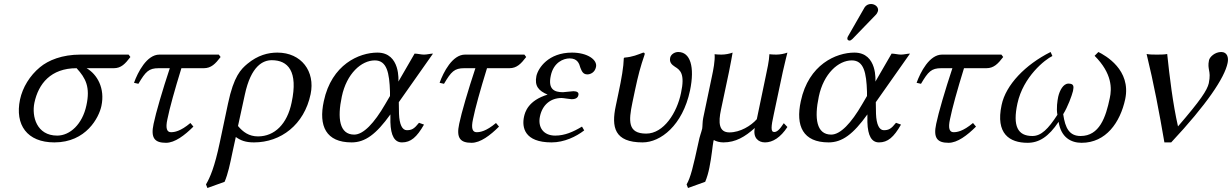

<svg xmlns="http://www.w3.org/2000/svg" viewBox="-20 -702 6160 960"><path d="M549 -361C586 -361 606 -383 632 -417L623 -429H382C291 -429 222 -401 180 -366C129 -324 93 -265 80 -204C54 -78 115 10 252 10C411 10 475 -115 487 -172C506 -261 466 -330 413 -361ZM266 -24C163 -24 138 -120 152 -188C172 -283 234 -361 363 -361C409 -311 432 -266 412 -175C392 -81 330 -24 266 -24Z M777 -429C714 -429 669 -341 650 -288L672 -283C708 -344 724 -361 773 -361H829C793 -253 759 -137 748 -83C732 -10 755 12 810 12C854 12 903 -25 947 -69L932 -87C882 -45 852 -41 835 -41C814 -41 807 -61 817 -106C828 -161 853 -251 887 -361H999C1036 -361 1057 -383 1083 -417L1074 -429Z M1103 207C1120 167 1130 119 1142 61L1159 -17C1183 0 1207 10 1250 10C1384 10 1501 -78 1533 -231C1557 -345 1487 -439 1367 -439C1320 -439 1269 -426 1217 -383C1185 -356 1149 -322 1120 -184L1079 10C1053 134 1030 186 1010 220L1017 238ZM1438 -189C1416 -82 1353 -20 1270 -20C1225 -20 1195 -42 1170 -72L1204 -228C1235 -374 1296 -401 1339 -401C1419 -401 1472 -347 1438 -189Z M1974 -191 2145 -434C2132 -434 2115 -429 2100 -429C2085 -429 2068 -434 2053 -434L1972 -294C1972 -294 1984 -439 1867 -439C1776 -439 1638 -380 1599 -196C1572 -72 1610 10 1738 10C1806 10 1861 -31 1932 -130V-91C1934 -23 1953 10 1990 10C2034 10 2064 -16 2100 -79L2075 -88C2051 -58 2039 -51 2014 -51C1991 -51 1977 -80 1975 -133ZM1930 -222 1906 -181C1851 -86 1797 -29 1751 -29C1677 -29 1666 -111 1689 -219C1713 -334 1787 -400 1854 -400C1914 -400 1927 -339 1930 -243Z M2305 -429C2242 -429 2197 -341 2178 -288L2200 -283C2236 -344 2252 -361 2301 -361H2357C2321 -253 2287 -137 2276 -83C2260 -10 2283 12 2338 12C2382 12 2431 -25 2475 -69L2460 -87C2410 -45 2380 -41 2363 -41C2342 -41 2335 -61 2345 -106C2356 -161 2381 -251 2415 -361H2527C2564 -361 2585 -383 2611 -417L2602 -429Z M2680 -121C2692 -177 2732 -212 2788 -212C2797 -212 2830 -206 2838 -206C2861 -206 2870 -215 2872 -227C2875 -239 2866 -246 2847 -246C2842 -246 2796 -241 2795 -241C2752 -241 2719 -255 2734 -324C2748 -390 2797 -410 2828 -410C2867 -410 2876 -385 2882 -363C2889 -346 2895 -330 2917 -330C2930 -330 2954 -338 2960 -367C2968 -403 2917 -439 2840 -439C2722 -439 2671 -362 2662 -322C2652 -272 2673 -248 2718 -229C2620 -199 2605 -141 2600 -118C2589 -66 2601 10 2738 10C2801 10 2861 -19 2901 -50L2890 -69C2845 -42 2803 -24 2756 -24C2696 -24 2668 -67 2680 -121Z M3155 -251C3171 -326 3182 -368 3203 -429C3205 -436 3202 -439 3196 -439C3169 -429 3143 -417 3102 -414L3099 -411C3098 -368 3088 -310 3072 -235L3059 -173C3036 -66 3052 10 3193 10C3283 10 3393 -75 3430 -249C3455 -369 3431 -442 3371 -442C3354 -442 3335 -431 3331 -414C3326 -391 3338 -379 3355 -368C3381 -352 3406 -333 3385 -237C3365 -139 3299 -34 3211 -34C3118 -34 3123 -97 3142 -189Z M3894 -343C3901 -375 3917 -439 3917 -439C3901 -433 3880 -429 3861 -429C3848 -429 3832 -430 3827 -431C3826 -399 3815 -350 3809 -322L3764 -106C3735 -73 3681 -40 3627 -40C3574 -40 3571 -89 3585 -154L3625 -343C3632 -375 3643 -439 3643 -439C3627 -433 3606 -429 3587 -429C3574 -429 3558 -430 3553 -431C3556 -399 3546 -350 3540 -322L3496 -112C3492 -93 3493 -70 3491 -59C3486 -38 3478 -20 3473 7C3446 131 3433 186 3413 220L3420 238L3506 207C3515 186 3522 161 3527 136C3538 83 3543 24 3547 5C3548 1 3549 -1 3549 -2C3560 5 3579 10 3597 10C3658 10 3705 -18 3754 -62C3744 -14 3771 10 3805 10C3844 10 3883 -15 3917 -67L3899 -86C3877 -52 3864 -42 3851 -42C3833 -42 3835 -68 3849 -131Z M4359 -191 4530 -434C4517 -434 4500 -429 4485 -429C4470 -429 4453 -434 4438 -434L4357 -294C4357 -294 4369 -439 4252 -439C4161 -439 4023 -380 3984 -196C3957 -72 3995 10 4123 10C4191 10 4246 -31 4317 -130V-91C4319 -23 4338 10 4375 10C4419 10 4449 -16 4485 -79L4460 -88C4436 -58 4424 -51 4399 -51C4376 -51 4362 -80 4360 -133ZM4315 -222 4291 -181C4236 -86 4182 -29 4136 -29C4062 -29 4051 -111 4074 -219C4098 -334 4172 -400 4239 -400C4299 -400 4312 -339 4315 -243ZM4335 -682C4322 -682 4310 -676 4303 -665L4221 -522C4219 -519 4217 -515 4217 -512C4215 -505 4220 -499 4228 -499C4232 -499 4238 -503 4242 -507L4360 -629C4365 -634 4368 -642 4370 -647C4374 -667 4355 -682 4335 -682Z M4690 -429C4627 -429 4582 -341 4563 -288L4585 -283C4621 -344 4637 -361 4686 -361H4742C4706 -253 4672 -137 4661 -83C4645 -10 4668 12 4723 12C4767 12 4816 -25 4860 -69L4845 -87C4795 -45 4765 -41 4748 -41C4727 -41 4720 -61 4730 -106C4741 -161 4766 -251 4800 -361H4912C4949 -361 4970 -383 4996 -417L4987 -429Z M5606 -206C5637 -353 5506 -425 5472 -442L5453 -423C5542 -334 5539 -258 5529 -212C5509 -115 5477 -22 5383 -22C5327 -22 5306 -61 5296 -131C5319 -168 5339 -223 5345 -247C5350 -271 5349 -284 5322 -284C5296 -284 5278 -249 5271 -218C5267 -198 5261 -161 5267 -128C5221 -57 5186 -22 5142 -22C5068 -22 5043 -72 5067 -184C5096 -319 5206 -405 5242 -422L5233 -442C5107 -379 5009 -278 4988 -177C4957 -33 5028 12 5118 12C5175 12 5223 -18 5273 -93C5285 -14 5336 12 5388 12C5510 12 5581 -90 5606 -206Z M5870 -70C5844 -184 5828 -318 5816 -432C5802 -429 5779 -429 5765 -429C5749 -429 5728 -429 5713 -432C5749 -285 5777 -136 5802 10H5836C6013 -179 6103 -313 6118 -387C6124 -415 6116 -442 6086 -442C6055 -442 6029 -418 6025 -401C6020 -377 6023 -365 6025 -352C6028 -337 6031 -321 6024 -286C6016 -251 5983 -201 5870 -70Z"/></svg>

Font: Libertinus Sans
Style: Italic
Weight: 400
Italic angle: -12°
Designer: Philipp H. Poll, Khaled Hosny
Foundry: Caleb Maclennan
Version: Version 7.050;RELEASE